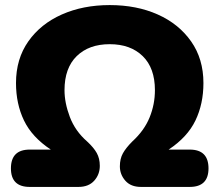

<svg xmlns="http://www.w3.org/2000/svg" viewBox="-20 -736 864 756"><path d="M97 0Q23 0 23 -73Q23 -147 97 -147H180Q106 -196 74.5 -261.5Q43 -327 43 -409Q43 -504 91.5 -573Q140 -642 223.5 -679Q307 -716 412 -716Q518 -716 601 -679Q684 -642 732.5 -573Q781 -504 781 -409Q781 -327 749.5 -261.5Q718 -196 644 -147H727Q801 -147 801 -73Q801 0 727 0H535Q495 0 473.5 -24.5Q452 -49 452 -81Q452 -111 464 -132.5Q476 -154 501 -179Q548 -222 569 -273.5Q590 -325 590 -381Q590 -468 542 -515Q494 -562 412 -562Q330 -562 282 -515Q234 -468 234 -381Q234 -331 255 -275.5Q276 -220 323 -179Q349 -155 361 -133.5Q373 -112 373 -83Q373 -49 351 -24.5Q329 0 289 0Z"/></svg>

Font: Chiron GoRound TC H
Style: Regular
Weight: 900
Designer: Ryoko NISHIZUKA 西塚涼子 (kana, bopomofo & ideographs); Paul D. Hunt (Latin, Greek & Cyrillic); Sandoll Communications 산돌커뮤니
Foundry: Adobe
Version: Version 1.000;hotconv 1.1.1;makeotfexe 2.6.0